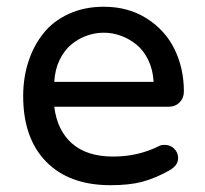

<svg xmlns="http://www.w3.org/2000/svg" viewBox="-20 -540 610 570"><path d="M508.8 -70.8Q508.8 -48.8 482.9 -34.2Q440.9 -10.7 402.8 -0.5Q364.7 9.8 308.1 9.8Q185.5 9.8 117.2 -59.8Q48.8 -129.4 48.8 -254.9Q48.8 -308.6 64 -356Q79.1 -403.3 108.2 -440.2Q137.2 -477.1 183.6 -498.5Q230 -520 288.1 -520Q360.8 -520 415.8 -485.1Q470.7 -450.2 498.3 -393.6Q525.9 -336.9 525.9 -268.1Q525.9 -249 513.2 -236.1Q500.5 -223.1 480 -223.1H141.1Q149.9 -152.3 194.1 -113.8Q238.3 -75.2 315.9 -75.2Q389.6 -75.2 451.2 -106Q457.5 -109.9 469.2 -109.9Q485.4 -109.9 497.1 -98.6Q508.8 -87.4 508.8 -70.8ZM141.1 -296.9H436Q434.1 -333 420.2 -361.8Q406.2 -390.6 385 -407.7Q363.8 -424.8 339.1 -433.8Q314.5 -442.9 288.1 -442.9Q261.7 -442.9 236.8 -433.8Q211.9 -424.8 191.2 -407.5Q170.4 -390.1 156.7 -361.6Q143.1 -333 141.1 -296.9Z"/></svg>

Font: Aka-Acid-Varela
Style: Regular
Weight: 400
Designer: Joe Prince, Avraham Cornfeld, Cyberella
Foundry: Joe Prince, Avraham Cornfeld, Cyberella
Version: Version 2.000; ttfautohint (v1.5.33-1714) -l 8 -r 50 -G 200 